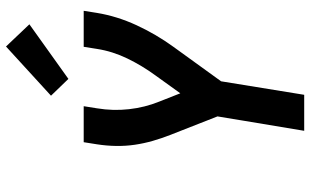

<svg xmlns="http://www.w3.org/2000/svg" viewBox="-217 -817 1034 640"><g transform="rotate(-90 300.0 -497.0)"><path d="M184 0 232 -289 170 -447Q159 -475 150.5 -504.5Q142 -534 137.5 -564.5Q133 -595 133.5 -627Q134 -659 139 -691L146 -735H266L259 -691Q250 -637 256 -584Q262 -531 281 -484L309 -413L368 -495Q401 -540 425 -589.5Q449 -639 457 -691L464 -735H584L577 -691Q566 -624 536 -559Q506 -494 464 -436L349 -277L304 0ZM357 -786 301 -844 465 -994 539 -916Z"/></g></svg>

Font: Iosevka Curly Extended
Style: Bold Italic
Weight: 700
Width: 7
Italic angle: -9°
Monospace: yes
Designer: Belleve Invis
Foundry: Belleve Invis
Version: Version 11.1.0; ttfautohint (v1.8.3)